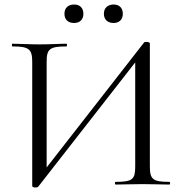

<svg xmlns="http://www.w3.org/2000/svg" viewBox="-20 -819 809 852"><path d="M619 -630 187 -76V-544C187 -601 199 -613 275 -613C278 -613 278 -625 275 -625C243 -625 204 -622 155 -622C111 -622 68 -625 35 -625C32 -625 32 -613 35 -613C109 -613 123 -601 123 -544V6C123 11 130 13 138 13C143 13 148 12 150 9L580 -542V-81C580 -23 569 -12 493 -12C489 -12 489 0 493 0C525 0 564 -2 613 -2C658 -2 700 0 732 0C736 0 736 -12 732 -12C658 -12 645 -23 645 -81V-626C645 -631 637 -633 630 -633C624 -633 621 -633 619 -630ZM309 -717C334 -717 350 -732 350 -758C350 -783 335 -799 309 -799C283 -799 266 -784 266 -758C266 -732 282 -717 309 -717ZM484 -717C509 -717 525 -732 525 -758C525 -783 510 -799 484 -799C459 -799 441 -784 441 -758C441 -732 458 -717 484 -717Z"/></svg>

Font: Cormorant Garamond
Style: Regular
Weight: 400
Designer: Christian Thalmann (Catharsis Fonts)
Foundry: Catharsis Fonts
Version: Version 4.002;Glyphs 3.4 (3410)